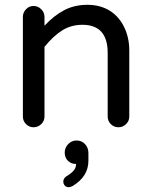

<svg xmlns="http://www.w3.org/2000/svg" viewBox="-20 -529 635 807"><path d="M76.2 -39.1V-458Q76.2 -476.6 89.4 -490.2Q102.5 -503.9 121.1 -503.9Q139.6 -503.9 153.3 -490.2Q167 -476.6 167 -458V-420.9Q207 -463.9 250 -486.3Q293 -508.8 347.7 -508.8Q401.4 -508.8 442.4 -483.4Q481.4 -458 502.4 -414.1Q523.4 -370.1 523.4 -316.4V-39.1Q523.4 -20.5 509.8 -7.3Q496.1 5.9 477.5 5.9Q459 5.9 445.8 -7.3Q432.6 -20.5 432.6 -39.1V-306.6Q432.6 -424.8 326.2 -424.8Q279.3 -424.8 241.7 -401.4Q204.1 -377.9 167 -332V-39.1Q167 -20.5 153.3 -7.3Q139.6 5.9 121.1 5.9Q102.5 5.9 89.4 -7.3Q76.2 -20.5 76.2 -39.1ZM246.1 234.4Q246.1 221.7 257.8 212.9Q280.3 199.2 290 187.5Q299.8 175.8 299.8 160.2Q279.3 160.2 265.6 147Q252 133.8 252 112.3Q252 91.8 266.6 76.7Q281.2 61.5 301.8 61.5Q323.2 61.5 337.4 76.7Q351.6 91.8 351.6 114.3V146.5Q351.6 212.9 285.2 252.9Q275.4 257.8 268.6 257.8Q258.8 257.8 252.4 251Q246.1 244.1 246.1 234.4Z"/></svg>

Font: FakePearl
Style: Regular
Weight: 400
Version: Version 1.2